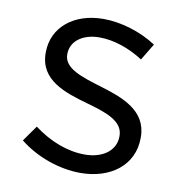

<svg xmlns="http://www.w3.org/2000/svg" viewBox="-66 -588 630 661"><g transform="rotate(10 249.0 -258.0)"><path d="M257 10C360 10 441 -47 441 -145V-147C441 -240 355 -271 275 -295C206 -316 142 -335 142 -384V-386C142 -429 181 -461 242 -461C292 -461 347 -442 395 -411L430 -469C377 -504 307 -526 244 -526C142 -526 68 -467 68 -378V-376C68 -281 158 -253 239 -230C307 -211 368 -191 368 -139V-137C368 -87 323 -55 261 -55C200 -55 138 -79 82 -121L43 -66C101 -19 183 10 257 10Z"/></g></svg>

Font: Mission
Style: Regular
Weight: 400
Version: Version 1.000;FEAKit 1.0